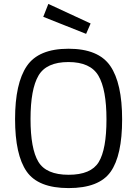

<svg xmlns="http://www.w3.org/2000/svg" viewBox="-20 -951 700 981"><path d="M136 -343Q136 -191 176 -124.5Q216 -58 330.5 -58Q445 -58 484.5 -123Q524 -188 524 -341Q524 -494 483 -564Q442 -634 329.5 -634Q217 -634 176.5 -564.5Q136 -495 136 -343ZM604 -341Q604 -156 545 -73Q486 10 330.5 10Q175 10 116 -75Q57 -160 57 -342.5Q57 -525 117 -613.5Q177 -702 330 -702Q483 -702 543.5 -614Q604 -526 604 -341ZM227 -931 443 -831 420 -778 201 -865Z"/></svg>

Font: Titillium Web
Style: Regular
Weight: 400
Version: Version 1.001;PS 57.000;hotconv 1.0.70;makeotf.lib2.5.55311